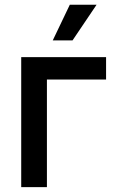

<svg xmlns="http://www.w3.org/2000/svg" viewBox="-20 -771 478 791"><path d="M417 -535.6V-443.4H173.3V0H67.4V-535.6ZM197.3 -604.5 267.6 -751.5H377.9L278.8 -604.5Z"/></svg>

Font: Inter 20pt Medium
Style: Regular
Weight: 500
Version: Version 4.001;git-66647c0bb